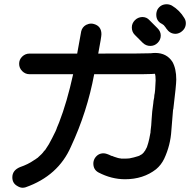

<svg xmlns="http://www.w3.org/2000/svg" viewBox="-20 -816 920 903"><path d="M86 67Q74 67 60 58Q38 45 38 18Q38 -15 74 -30Q112 -43 139 -62Q151 -69 155 -73H156Q180 -94 186 -104Q187 -105 189 -107.5Q191 -110 192 -110Q211 -137 225 -166Q245 -204 248 -216L258 -240Q295 -335 324 -467H119Q99 -467 84.5 -481.5Q70 -496 70 -516Q70 -536 84.5 -550Q99 -564 119 -564H343L362 -669Q367 -689 385 -699Q397 -705 409 -705Q415 -705 422 -703Q457 -693 457 -655Q457 -643 442 -564Q679 -564 689.5 -565.5Q700 -567 710 -567Q764 -567 791 -525Q809 -493 809 -442Q809 -417 795 -302L794 -301L786 -203Q782 -133 752 -69Q738 -40 714 -20Q654 27 568 27Q504 27 443 -5Q419 -18 419 -47Q419 -60 426 -72Q441 -95 467 -95Q480 -95 504 -83L509 -82L516 -79Q538 -71 547 -71Q549 -71 550 -70H551Q585 -70 587 -71H588Q610 -75 631 -82Q632 -83 638 -85L639 -86Q644 -88 648 -91L657 -100V-101L662 -107L671 -124Q678 -144 682 -163L688 -194V-199Q692 -227 693 -254Q695 -292 701 -331Q701 -339 705 -357L706 -369Q710 -382 712 -438Q712 -451 711 -459L710 -463L709 -469L693 -468L649 -467H423Q390 -290 314 -127Q254 11 100 65Q93 67 86 67ZM687 -600Q667 -600 652 -614L614 -652Q600 -666 600 -687Q600 -706 614 -720.5Q628 -735 649 -736Q670 -736 683 -721L721 -683Q736 -668 736 -649Q736 -629 721.5 -614.5Q707 -600 687 -600ZM805 -657Q779 -657 762 -682Q762 -683 760.5 -684.5Q759 -686 758 -688Q751 -697 750 -698Q749 -699 745 -701Q745 -702 743.5 -703Q742 -704 739 -705Q715 -718 715 -747Q715 -760 721 -772Q736 -796 764 -796Q776 -796 788 -790Q825 -768 847 -731Q854 -720 854 -707Q854 -680 829 -664Q817 -657 805 -657Z"/></svg>

Font: Bad Comic
Style: Regular
Weight: 400
Designer: GGBotNet
Foundry: f0n7
Version: 0.9